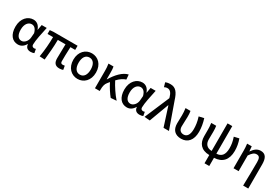

<svg xmlns="http://www.w3.org/2000/svg" viewBox="100 -2186 5467 3763"><g transform="rotate(30 2833.5 -305.0)"><path d="M263 14C332 14 387 -22 428 -92H432C438 -18 482 14 551 14C587 14 613 6 630 -2L614 -89C603 -84 589 -82 577 -82C546 -82 523 -99 523 -137C523 -231 563 -411 593 -551H479L458 -431H454C422 -527 357 -564 290 -564C163 -564 48 -455 48 -268C48 -87 135 14 263 14ZM288 -83C213 -83 167 -148 167 -269C167 -403 234 -468 305 -468C354 -468 403 -440 430 -338L422 -237C416 -152 353 -83 288 -83Z M1200 14C1236 14 1264 7 1284 0L1269 -87C1250 -84 1236 -82 1226 -82C1192 -82 1175 -95 1175 -134C1175 -178 1176 -341 1183 -457H1291V-551H745L665 -544V-457H790C790 -317 777 -153 751 0L867 6C882 -144 898 -310 898 -457H1072C1071 -345 1066 -190 1066 -140C1066 -44 1102 14 1200 14Z M1611 14C1750 14 1867 -92 1867 -275C1867 -459 1750 -564 1611 -564C1473 -564 1355 -459 1355 -275C1355 -92 1473 14 1611 14ZM1611 -82C1522 -82 1474 -157 1474 -275C1474 -392 1522 -469 1611 -469C1700 -469 1748 -392 1748 -275C1748 -157 1700 -82 1611 -82Z M2364 10 2493 0C2413 -88 2323 -224 2268 -332C2333 -399 2391 -438 2450 -455L2441 -564C2319 -538 2204 -413 2119 -269H2114V-419C2114 -469 2112 -519 2104 -551H1990C2000 -498 2002 -437 2002 -394V0H2110V-30C2110 -106 2122 -162 2158 -205L2196 -252C2247 -151 2312 -53 2364 10Z M2728 14C2797 14 2852 -22 2893 -92H2897C2903 -18 2947 14 3016 14C3052 14 3078 6 3095 -2L3079 -89C3068 -84 3054 -82 3042 -82C3011 -82 2988 -99 2988 -137C2988 -231 3028 -411 3058 -551H2944L2923 -431H2919C2887 -527 2822 -564 2755 -564C2628 -564 2513 -455 2513 -268C2513 -87 2600 14 2728 14ZM2753 -83C2678 -83 2632 -148 2632 -269C2632 -403 2699 -468 2770 -468C2819 -468 2868 -440 2895 -338L2887 -237C2881 -152 2818 -83 2753 -83Z M3248 10 3411 -429H3416L3554 0H3677L3473 -575C3424 -733 3364 -810 3249 -810C3195 -810 3165 -802 3135 -789L3163 -694C3184 -705 3204 -713 3236 -713C3293 -713 3332 -667 3357 -580L3362 -559L3124 0Z M3957 14C4104 14 4197 -92 4197 -279C4197 -375 4180 -470 4150 -564L4038 -538C4071 -437 4081 -354 4081 -275C4081 -141 4031 -82 3958 -82C3899 -82 3848 -116 3848 -202C3848 -271 3855 -363 3855 -419C3855 -469 3854 -512 3846 -551H3734C3743 -492 3745 -437 3745 -394C3745 -332 3741 -271 3741 -210C3741 -67 3815 14 3957 14Z M4597 200H4704V14C4887 10 4991 -104 4991 -305C4991 -396 4976 -475 4945 -564L4833 -538C4865 -443 4875 -377 4875 -300C4875 -149 4815 -83 4704 -79V-703H4597V-79C4484 -81 4435 -151 4435 -248C4435 -285 4437 -364 4437 -419C4437 -469 4435 -512 4428 -551H4316C4325 -492 4326 -437 4326 -394V-255C4326 -103 4405 11 4597 14Z M5471 200H5587V-346C5587 -486 5544 -564 5434 -564C5355 -564 5298 -520 5244 -441H5242L5232 -551H5128C5136 -492 5138 -437 5138 -394V0H5253V-355C5306 -435 5344 -464 5397 -464C5457 -464 5479 -427 5479 -332C5479 -183 5475 23 5471 200Z"/></g></svg>

Font: GenYoGothic2 TW M
Style: Regular
Weight: 500
Version: Version 2.100;PS 2.1;hotconv 16.6.51;makeotf.lib2.5.65220 DE